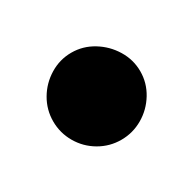

<svg xmlns="http://www.w3.org/2000/svg" viewBox="-46 -576 191 191"><g transform="rotate(-30 50.0 -480.0)"><path d="M0.3 -480Q0.3 -466.7 7 -455.2Q13.7 -443.7 25.2 -437Q36.7 -430.3 50 -430.3Q63.3 -430.3 74.8 -437Q86.3 -443.7 93.3 -455.2Q100.3 -466.7 100.3 -480Q100.3 -493.3 93.3 -504.8Q86.3 -516.3 74.8 -523.3Q63.3 -530.3 50 -530.3Q36.7 -530.3 25.2 -523.3Q13.7 -516.3 7 -504.8Q0.3 -493.3 0.3 -480Z"/></g></svg>

Font: Linefont Thin
Style: Regular
Weight: 100
Monospace: yes
Version: Version 3.002;gftools[0.9.33]